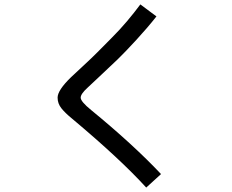

<svg xmlns="http://www.w3.org/2000/svg" viewBox="-20 -805 1040 861"><path d="M238.3 -367.2Q238.3 -400.4 298.8 -459Q306.6 -466.8 350.6 -507.3Q394.5 -547.9 417 -570.8Q439.5 -593.8 478.5 -632.8Q517.6 -671.9 549.3 -709.5Q581.1 -747.1 609.4 -785.2L681.6 -731.4Q641.6 -680.7 591.3 -626Q541 -571.3 507.8 -539.1Q474.6 -506.8 427.2 -462.9Q379.9 -418.9 373 -412.1Q341.8 -383.8 341.8 -367.2Q341.8 -349.6 388.7 -311.5Q578.1 -156.2 702.1 -24.4L635.7 36.1Q520.5 -90.8 302.7 -273.4Q272.5 -297.9 255.4 -319.3Q238.3 -340.8 238.3 -367.2Z"/></svg>

Font: Gothic A1 Medium
Style: Regular
Weight: 500
Designer: HanYang I&C Co.,Ltd.
Foundry: HanYang I&C Co.,Ltd.
Version: Version 2.50